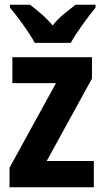

<svg xmlns="http://www.w3.org/2000/svg" viewBox="-20 -786 435 806"><path d="M126 -606H277C300 -648 349 -715 381 -754V-766H297C269 -743 231 -718 201 -679C171 -716 132 -746 106 -766H22V-754C54 -716 105 -646 126 -606ZM374 0V-110H176L366 -456V-546H32V-437H215L20 -82V0Z"/></svg>

Font: Noto Sans Telugu Condensed
Style: Bold
Weight: 700
Width: 3
Designer: Jelle Bosma - Monotype Design Team
Foundry: Monotype Imaging Inc.
Version: Version 2.005